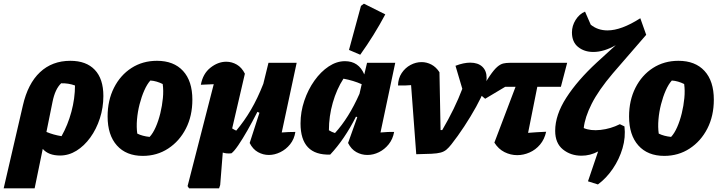

<svg xmlns="http://www.w3.org/2000/svg" viewBox="-81 -833 3905 1042"><path d="M-61 189 43 -260Q70 -379 136 -441Q202 -503 301 -503Q387 -503 433.5 -454Q480 -405 480 -312Q480 -249 461 -190.5Q442 -132 409 -86.5Q376 -41 334 -15Q292 11 245 11Q182 11 151 -25L107 189ZM204 -280 171 -117Q209 -101 253 -94Q287 -154 306.5 -226.5Q326 -299 326 -369Q291 -382 251 -381Q218 -350 204 -280Z M694 13Q604 13 553.5 -43.5Q503 -100 503 -201Q503 -288 537.5 -356.5Q572 -425 632.5 -464Q693 -503 771 -503Q862 -503 912.5 -448Q963 -393 963 -292Q963 -204 928 -135.5Q893 -67 832 -27Q771 13 694 13ZM731 -90Q749 -109 764 -143Q779 -177 789 -218Q799 -259 803 -300.5Q807 -342 802 -377Q786 -385 769 -390Q752 -395 735 -396Q717 -376 702 -342Q687 -308 676.5 -267Q666 -226 662.5 -184.5Q659 -143 664 -108Q692 -94 731 -90Z M1108 189H945L937 177L1079 -376Q1060 -375 1043 -374.5Q1026 -374 1009 -373Q1020 -433 1061 -465.5Q1102 -498 1147 -498Q1177 -498 1204 -482.5Q1231 -467 1248 -433L1179 -136Q1190 -129 1201 -124Q1245 -176 1281 -237.5Q1317 -299 1348 -378L1376 -492H1529L1448 -114Q1483 -117 1522 -117Q1516 -78 1493.5 -50Q1471 -22 1440 -7Q1409 8 1378 8Q1347 8 1319 -7.5Q1291 -23 1274 -57L1327 -221L1316 -226Q1289 -173 1262 -125.5Q1235 -78 1212 -44.5Q1189 -11 1175 -1Q1149 2 1128 -5L1114 171Z M1711 6Q1550 11 1550 -163Q1550 -226 1570.5 -286.5Q1591 -347 1625.5 -395.5Q1660 -444 1703 -472.5Q1746 -501 1791 -501Q1866 -501 1896 -429L1911 -492H2064L1984 -114Q2028 -118 2058 -117Q2051 -78 2028.5 -50Q2006 -22 1975.5 -7Q1945 8 1913 8Q1881 8 1853 -7.5Q1825 -23 1808 -57L1858 -197L1851 -200Q1789 -77 1711 6ZM1704 -126Q1720 -116 1737 -111Q1812 -193 1870 -324L1882 -376Q1837 -396 1783 -406Q1746 -349 1725 -275.5Q1704 -202 1704 -126ZM1874 -536 1813 -562 1878 -801 1894 -813 2010 -755Q1950 -642 1874 -536Z M2319 -127Q2388 -245 2428 -351L2391 -476Q2435 -493 2471 -493Q2513 -493 2536.5 -471Q2560 -449 2560 -410Q2560 -382 2546 -343Q2532 -306 2503 -253.5Q2474 -201 2438.5 -147Q2403 -93 2369 -50Q2355 -32 2342 -21Q2329 -10 2310.5 -5Q2292 0 2260.5 1.5Q2229 3 2178 4L2150 -371Q2116 -368 2079 -369Q2080 -408 2099 -436.5Q2118 -465 2147 -480.5Q2176 -496 2207 -496Q2235 -496 2260.5 -482.5Q2286 -469 2304 -441L2310 -127Z M2552 -297 2520 -324Q2553 -386 2576.5 -420.5Q2600 -455 2617.5 -470Q2635 -485 2650.5 -488.5Q2666 -492 2684 -492H2997L2963 -362H2835L2785 -112Q2809 -114 2833.5 -115.5Q2858 -117 2883 -118Q2874 -77 2850 -48.5Q2826 -20 2793 -5.5Q2760 9 2726 9Q2690 9 2657 -7.5Q2624 -24 2602 -59L2717 -362H2661Z M3110 151 3165 -11Q3122 12 3075 12Q3016 12 2974 -22Q2932 -56 2932 -123Q2932 -209 2992.5 -303Q3053 -397 3158 -494L3261 -588Q3230 -570 3199 -560.5Q3168 -551 3139 -551Q3090 -551 3056.5 -578Q3023 -605 3023 -657Q3023 -693 3043 -725Q3063 -757 3094 -770L3125 -699Q3163 -668 3216 -668Q3291 -668 3394 -734L3426 -644L3245 -435Q3167 -343 3130 -269.5Q3093 -196 3087 -138Q3124 -122 3178.5 -128Q3233 -134 3283 -159L3308 -147Q3315 -88 3297.5 -28.5Q3280 31 3245 82.5Q3210 134 3164 168Z M3524 13Q3434 13 3383.5 -43.5Q3333 -100 3333 -201Q3333 -288 3367.5 -356.5Q3402 -425 3462.5 -464Q3523 -503 3601 -503Q3692 -503 3742.5 -448Q3793 -393 3793 -292Q3793 -204 3758 -135.5Q3723 -67 3662 -27Q3601 13 3524 13ZM3561 -90Q3579 -109 3594 -143Q3609 -177 3619 -218Q3629 -259 3633 -300.5Q3637 -342 3632 -377Q3616 -385 3599 -390Q3582 -395 3565 -396Q3547 -376 3532 -342Q3517 -308 3506.5 -267Q3496 -226 3492.5 -184.5Q3489 -143 3494 -108Q3522 -94 3561 -90Z"/></svg>

Font: Piazzolla ExtraBold
Style: Italic
Weight: 800
Italic angle: -11.3°
Designer: Juan Pablo del Peral
Foundry: Huerta Tipografica
Version: Version 1.330